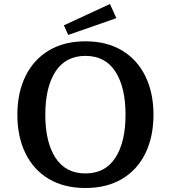

<svg xmlns="http://www.w3.org/2000/svg" viewBox="-20 -927 857 962"><path d="M67 -352Q67 -462 107.5 -545Q148 -628 224.5 -674Q301 -720 408 -720Q515 -720 591.5 -674Q668 -628 708.5 -545Q749 -462 749 -352Q749 -242 708.5 -159Q668 -76 591.5 -30.5Q515 15 408 15Q301 15 224.5 -30.5Q148 -76 107.5 -159Q67 -242 67 -352ZM609 -352Q609 -490 558 -568.5Q507 -647 408 -647Q309 -647 258 -568.5Q207 -490 207 -352Q207 -215 258 -136.5Q309 -58 408 -58Q507 -58 558 -136.5Q609 -215 609 -352ZM300 -800 531 -907 563 -836 322 -752Z"/></svg>

Font: Andada Pro
Style: Bold
Weight: 700
Designer: Carolina Giovagnoli
Foundry: Huerta Tipografica
Version: Version 3.005; ttfautohint (v1.8.4)